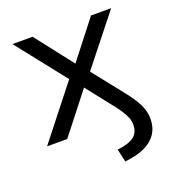

<svg xmlns="http://www.w3.org/2000/svg" viewBox="-124 -586 789 868"><g transform="rotate(-20 270.0 -151.5)"><path d="M331 185 317 123Q371 117 396.5 98Q422 79 422 41Q422 23 415 5.5Q408 -12 393 -34.5Q378 -57 353 -87L258 -208H282L119 0H22L237 -273V-230L33 -488H130L282 -293H259L411 -488H508L305 -232V-270L421 -124Q451 -87 469 -59.5Q487 -32 495.5 -7.5Q504 17 504 43Q504 83 484.5 113Q465 143 427 161Q389 179 331 185Z"/></g></svg>

Font: Nunito Sans 11pt
Style: Regular
Weight: 400
Version: Version 3.101;gftools[0.9.27]